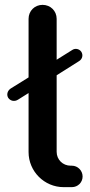

<svg xmlns="http://www.w3.org/2000/svg" viewBox="-20 -771 371 791"><path d="M213.4 -693.4C213.4 -726.1 188 -751 155.3 -751C123 -751 97.7 -726.1 97.7 -693.4V-452.1L23.9 -406.2C10.3 -397 6.3 -380.9 13.7 -368.2C22.5 -355 39.6 -351.1 54.2 -360.4L97.7 -387.7V-144.5C97.7 -64.9 162.6 0 242.2 0H275.9C300.8 0 320.3 -19.5 320.3 -43.9C320.3 -67.9 300.8 -88.4 275.9 -88.4H271C238.8 -88.4 213.4 -113.3 213.4 -145.5V-460.9L306.2 -519.5C319.3 -527.8 323.2 -543.9 315.4 -557.1C307.1 -569.8 290 -573.7 277.3 -564.9L213.4 -524.9Z"/></svg>

Font: Supermercado One
Style: Regular
Weight: 400
Designer: James Grieshaber
Foundry: James Grieshaber
Version: Version 1.002